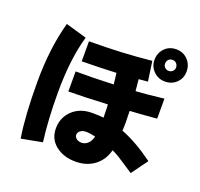

<svg xmlns="http://www.w3.org/2000/svg" viewBox="-151 -1054 1303 1249"><g transform="rotate(20 500.0 -429.5)"><path d="M825.2 -771.5Q825.2 -756.8 836.4 -746.1Q847.7 -735.4 863.3 -735.4Q877.9 -735.4 889.6 -745.6Q901.4 -755.9 901.4 -771.5Q901.4 -788.1 891.1 -799.8Q880.9 -811.5 863.3 -811.5Q845.7 -811.5 835.4 -800.3Q825.2 -789.1 825.2 -771.5ZM752 -771.5Q752 -819.3 783.2 -852.1Q814.5 -884.8 863.3 -884.8Q911.1 -884.8 942.9 -852.1Q974.6 -819.3 974.6 -771.5Q974.6 -724.6 942.9 -693.4Q911.1 -662.1 863.3 -662.1Q816.4 -662.1 784.2 -694.3Q752 -726.6 752 -771.5ZM295.9 -386.7V-525.4Q408.2 -524.4 557.6 -530.3Q556.6 -543.9 553.2 -571.3Q549.8 -598.6 548.8 -607.4Q450.2 -602.5 310.5 -600.6V-739.3Q538.1 -739.3 741.2 -760.7L760.7 -624Q750 -623 729.5 -621.1Q709 -619.1 698.2 -618.2Q705.1 -549.8 706.1 -538.1Q765.6 -541 899.4 -556.6V-418Q760.7 -406.2 713.9 -404.3Q715.8 -351.6 715.8 -327.1Q715.8 -294.9 713.9 -267.6Q820.3 -226.6 940.4 -138.7L858.4 -26.4Q846.7 -34.2 812 -57.1Q777.3 -80.1 751 -96.7Q724.6 -113.3 697.3 -126Q679.7 -55.7 626 -14.6Q572.3 26.4 494.1 26.4Q412.1 26.4 356.9 -17.1Q301.8 -60.5 301.8 -133.8Q301.8 -209 354 -258.8Q406.2 -308.6 490.2 -308.6Q538.1 -308.6 569.3 -304.7Q568.4 -319.3 568.4 -345.7Q568.4 -354.5 567.9 -370.6Q567.4 -386.7 566.4 -395.5Q390.6 -386.7 295.9 -386.7ZM85 -377Q85 -610.4 136.7 -795.9L282.2 -753.9Q234.4 -589.8 234.4 -356.4Q234.4 -171.9 253.9 -19.5L109.4 7.8Q85 -141.6 85 -377ZM559.6 -170.9Q520.5 -179.7 494.1 -179.7Q470.7 -179.7 455.6 -168Q440.4 -156.2 440.4 -139.6Q440.4 -125 454.1 -113.8Q467.8 -102.5 489.3 -102.5Q514.6 -102.5 533.7 -120.6Q552.7 -138.7 559.6 -170.9Z"/></g></svg>

Font: Gothic A1 Black
Style: Regular
Weight: 900
Version: Version 2.50